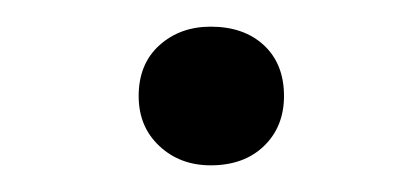

<svg xmlns="http://www.w3.org/2000/svg" viewBox="-20 -398 301 144"><path d="M193 -326Q193 -303 178 -288.5Q163 -274 138 -274Q115 -274 99.5 -288.5Q84 -303 84 -326Q84 -350 99.5 -364Q115 -378 138 -378Q163 -378 178 -364Q193 -350 193 -326Z"/></svg>

Font: Roboto Serif Thin
Style: Italic
Weight: 250
Italic angle: -10°
Version: Version 1.007